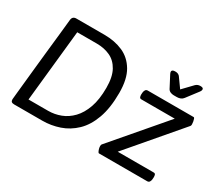

<svg xmlns="http://www.w3.org/2000/svg" viewBox="-129 -999 1442 1274"><g transform="rotate(30 592.0 -362.0)"><path d="M365 -700Q444 -700 506.5 -672.5Q569 -645 606 -582.5Q643 -520 643 -415Q643 -299 614 -219Q585 -139 535 -91Q485 -43 422 -21.5Q359 0 292 0H77Q63 0 56.5 -5.5Q50 -11 50 -24Q50 -27 53.5 -60.5Q57 -94 62.5 -149Q68 -204 75 -271.5Q82 -339 89.5 -410.5Q97 -482 104.5 -549Q112 -616 117 -670Q120 -700 150 -700ZM350 -624H200L143 -76H293Q342 -76 388 -93.5Q434 -111 471 -149.5Q508 -188 530 -250Q552 -312 552 -401Q552 -484 525 -533Q498 -582 452.5 -603Q407 -624 350 -624ZM1150 -523Q1155 -523 1158 -515Q1161 -507 1163 -495.5Q1165 -484 1165 -475Q1165 -465 1161 -461L829 -72H1104Q1115 -72 1118 -64.5Q1121 -57 1121 -45Q1121 -40 1120 -29Q1119 -18 1113.5 -9Q1108 0 1096 0H726Q723 0 719 -7.5Q715 -15 712 -25.5Q709 -36 709 -46Q709 -50 710 -54.5Q711 -59 714 -62L1047 -451H791Q781 -451 777.5 -458.5Q774 -466 774 -478Q774 -484 775 -494.5Q776 -505 781.5 -514Q787 -523 799 -523ZM1088 -724Q1110 -724 1110 -710Q1110 -702 1103 -692L1036 -604Q1028 -593 1015.5 -587.5Q1003 -582 988 -582H963Q949 -582 937 -587.5Q925 -593 919 -604L873 -692Q868 -701 868 -710Q870 -724 893 -724H895Q906 -724 913.5 -721Q921 -718 928 -711L981 -637L1052 -711Q1060 -718 1068 -721Q1076 -724 1086 -724Z"/></g></svg>

Font: Asap VF Beta
Style: Italic
Weight: 400
Italic angle: -6°
Designer: Pablo Cosgaya
Foundry: Pablo Cosgaya
Version: Version 1.007